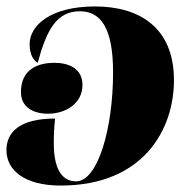

<svg xmlns="http://www.w3.org/2000/svg" viewBox="-23 -566 598 596"><path d="M272 -546C134 -546 69 -487 69 -429C69 -395 82 -378 94 -371C122 -474 153 -531 225 -531C290 -531 328 -479 328 -341C328 -168 281 -3 213 -3C177 -3 144 -30 144 -121C144 -148 145 -171 148 -198C37 -198 -3 -155 -3 -100C-3 -37 54 10 165 10C424 10 517 -166 517 -317C517 -482 408 -546 272 -546ZM126 -213C181 -213 233 -245 233 -302C233 -353 191 -371 146 -371C93 -371 42 -350 42 -280C42 -234 79 -213 126 -213Z"/></svg>

Font: Noto Serif Display Black
Style: Italic
Weight: 900
Italic angle: -12°
Designer: Monotype Design Team
Foundry: Monotype Imaging Inc.
Version: Version 2.009